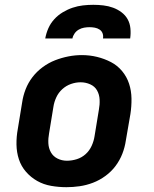

<svg xmlns="http://www.w3.org/2000/svg" viewBox="-20 -770 640 798"><path d="M256 8Q224 8 192.5 2.5Q161 -3 134.5 -18Q108 -33 88 -56Q68 -79 58.5 -108Q49 -137 48.5 -169.5Q48 -202 54 -234L72 -344Q76 -372 86.5 -399Q97 -426 115 -449.5Q133 -473 157.5 -491Q182 -509 209 -519.5Q236 -530 264 -535.5Q292 -541 320 -541Q353 -541 383.5 -533.5Q414 -526 441 -512Q468 -498 487.5 -474.5Q507 -451 516.5 -422Q526 -393 526.5 -360.5Q527 -328 522 -296L503 -186Q499 -158 488.5 -131Q478 -104 460.5 -80.5Q443 -57 418.5 -39Q394 -21 366.5 -10.5Q339 0 311 4Q283 8 256 8ZM258 -102Q279 -102 299.5 -108.5Q320 -115 336 -129.5Q352 -144 361 -164Q370 -184 373 -204L391 -314Q395 -335 394 -356Q393 -377 383.5 -394Q374 -411 355 -419.5Q336 -428 315 -428Q295 -428 275 -421Q255 -414 239 -399.5Q223 -385 214 -365.5Q205 -346 202 -326L184 -216Q180 -195 181 -174.5Q182 -154 191.5 -137Q201 -120 219 -111Q237 -102 258 -102ZM168 -610Q172 -632 181 -652.5Q190 -673 205.5 -690Q221 -707 241 -719Q261 -731 282 -738Q303 -745 324.5 -747.5Q346 -750 368 -750Q389 -750 410 -747.5Q431 -745 450 -738Q469 -731 485 -719Q501 -707 510.5 -690Q520 -673 522 -652Q524 -631 521 -610H408Q410 -621 406.5 -631Q403 -641 394 -647Q385 -653 374 -655Q363 -657 352 -657Q341 -657 329.5 -655Q318 -653 307.5 -647Q297 -641 290 -631Q283 -621 281 -610Z"/></svg>

Font: Iosevka Curly XBdExObl
Style: Regular
Weight: 800
Width: 7
Italic angle: -9°
Monospace: yes
Designer: Belleve Invis
Foundry: Belleve Invis
Version: Version 11.1.0; ttfautohint (v1.8.3)